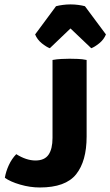

<svg xmlns="http://www.w3.org/2000/svg" viewBox="-20 -816 489 850"><path d="M52 -133.5Q96.5 -105.5 137 -105.5Q177 -105.5 194.8 -131Q212.5 -156.5 212.5 -205.5V-550.5Q230.5 -554 252.5 -555Q274.5 -556 288 -556Q303 -556 324 -555.2Q345 -554.5 363.5 -550.5V-211.5Q363.5 -102.5 316.8 -44.2Q270 14 156.5 14Q113 14 69.2 1.2Q25.5 -11.5 1.5 -29Q6 -56.5 19 -84.8Q32 -113 52 -133.5ZM356 -788.5 449 -663.5Q439.5 -640.5 419.2 -624.2Q399 -608 384 -602.5L292 -690L200.5 -602.5Q185.5 -608 165.2 -624.2Q145 -640.5 135.5 -663.5L228 -788.5Q241 -792 257.8 -794.2Q274.5 -796.5 292 -796.5Q310 -796.5 326.8 -794.2Q343.5 -792 356 -788.5Z"/></svg>

Font: Signika Negative SC
Style: Bold
Weight: 700
Designer: Anna Giedryś
Foundry: Anna Giedryś
Version: Version 2.000; ttfautohint (v1.8.3) -l 8 -r 50 -G 200 -x 9 -